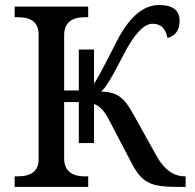

<svg xmlns="http://www.w3.org/2000/svg" viewBox="-20 -740 770 760"><path d="M292 -335.9V-173.8H352.1V-328.1C373 -321.8 392.6 -301.8 410.2 -268.1L501 -94.2C546.4 -6.8 586.4 0 701.2 0H714.8V-42H711.9C667 -42 629.9 -68.8 600.1 -122.1L505.9 -291C471.2 -353.5 444.8 -375.5 379.9 -377.9C395 -387.2 423.8 -434.6 466.8 -519C509.8 -603.5 548.8 -646 584 -646C616.2 -646 635.7 -627.4 643.1 -589.8C674.8 -598.1 690.9 -620.6 690.9 -657.2C690.9 -699.2 664.1 -720.2 609.9 -720.2C546.4 -720.2 490.2 -671.4 440.9 -574.2C391.6 -477.1 362.8 -422.9 354 -412.1C352.5 -410.6 352.1 -409.7 352.1 -409.2V-543.9H292V-381.8H233.9V-600.1C233.9 -647.9 261.2 -671.9 315.9 -671.9H329.1V-713.9H38.1V-671.9H50.8C105.5 -671.9 132.8 -649.4 132.8 -604V-108.9C132.8 -64.5 105.5 -42 50.8 -42H38.1V0H329.1V-42H315.9C261.2 -42 233.9 -65.9 233.9 -113.8V-335.9Z"/></svg>

Font: The Erased English
Style: Regular
Weight: 400
Designer: Monotype Design team + ligartures altered by 180 Amsterdam
Foundry: Monotype Imaging Inc.
Version: Version 1.030;Glyphs 3.1.2 (3151)